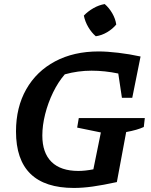

<svg xmlns="http://www.w3.org/2000/svg" viewBox="-20 -918 747 948"><path d="M345 10Q59 10 59 -269Q59 -388 109.5 -477Q160 -566 252 -615Q344 -664 467 -664Q508 -664 563.5 -657.5Q619 -651 674 -639L633 -435H582L564 -555Q497 -569 432 -569Q365 -569 300 -551Q267 -513 242 -461.5Q217 -410 203 -354.5Q189 -299 189 -249Q189 -163 234.5 -118.5Q280 -74 367 -74Q400 -74 441 -82L478 -264L361 -288L369 -335H695L690 -291Q658 -276 603 -266L557 -19Q488 -4 438 3Q388 10 345 10ZM497 -898Q519 -879 534.5 -852Q550 -825 554 -797Q536 -775 509 -759Q482 -743 453 -739Q432 -757 416 -784Q400 -811 394 -841Q414 -862 441 -877.5Q468 -893 497 -898Z"/></svg>

Font: Piazzolla SC SemiBold
Style: Italic
Weight: 600
Italic angle: -11.3°
Designer: Juan Pablo del Peral
Foundry: Huerta Tipografica
Version: Version 1.330